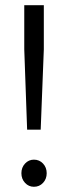

<svg xmlns="http://www.w3.org/2000/svg" viewBox="-20 -708 243 736"><path d="M110 -96Q131 -96 145 -81Q159 -66 159 -44Q159 -22 145 -7Q131 8 110 8Q90 8 76 -7Q62 -22 62 -44Q62 -66 76 -81Q90 -96 110 -96ZM73 -519V-688H148V-519L136 -211H84Z"/></svg>

Font: Trueno
Style: Lt
Weight: 300
Designer: Julieta Ulanovsky
Foundry: Julieta Ulanovsky
Version: Version 3.001b